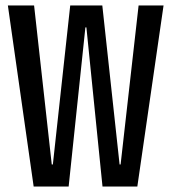

<svg xmlns="http://www.w3.org/2000/svg" viewBox="-20 -680 625 700"><path d="M102.7 0 8.7 -660H104.3L168.7 -80.3H172.7L236 -660H353L416 -80.3H419.7L485.3 -660H576.3L480.7 0H353.7L295 -580H291.3L230.3 0Z"/></svg>

Font: Bricolage Grotesque 96pt ExtraBold Condensed
Style: Regular
Weight: 800
Width: 3
Version: Version 1.001;gftools[0.9.33.dev8+g029e19f]